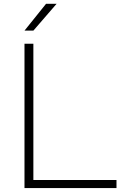

<svg xmlns="http://www.w3.org/2000/svg" viewBox="-20 -964 628 984"><path d="M105.5 0V-740H151V-41.5H577V0ZM105.5 -807 216 -944.5H270L151 -807Z"/></svg>

Font: Encode Sans Expanded ExtraLight
Style: Regular
Weight: 275
Width: 7
Designer: Multiple Designers
Foundry: Impallari Type
Version: Version 2.000